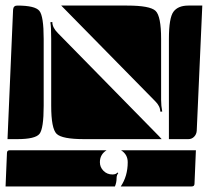

<svg xmlns="http://www.w3.org/2000/svg" viewBox="-27 -510 747 690"><path d="M580 -10V-370Q580 -446 596.5 -468Q613 -490 650 -490H700L680 -40Q679 -27 670.5 -18.5Q662 -10 650 -10ZM154 -430 161 -431Q161 -411 181 -391L544 -21Q549 -16 554 -10H275Q196 -10 176.5 -29Q157 -48 157 -130V-370Q157 -415 154 -430ZM193 -490H430Q512 -490 532 -471Q552 -452 552 -370V-151Q552 -130 556 -109H549Q549 -128 531 -146ZM0 -10 20 -475Q21 -490 35 -490Q99 -490 114.5 -471Q130 -452 130 -370V-130Q130 -48 115 -29Q100 -10 35 -10ZM-7 160 -2 40Q-2 30 8 30H356Q332 45 332 73Q332 91 345 104Q358 117 377 117Q390 117 395 110L398 112Q392 120 392 130Q392 146 386 160ZM407 160Q432 123 432 73Q432 45 408 30H677L672 150Q672 160 662 160Z"/></svg>

Font: PrimecolorB
Style: Medium
Weight: 500
Designer: gluk
Foundry: gluk
Version: Version 0.672